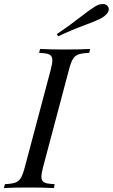

<svg xmlns="http://www.w3.org/2000/svg" viewBox="-53 -957 574 977"><path d="M0 0ZM360.4 -873.5Q409.7 -911.6 432.1 -924.8Q451.2 -936.5 470.2 -936.5Q491.2 -936.5 498.5 -919.9Q500.5 -915.5 500.5 -910.2Q500.5 -897.9 490 -886Q479.5 -874 465.3 -866.2Q440.9 -852.1 385.7 -832Q302.7 -801.3 243.2 -772L236.3 -783.2Q294.4 -822.3 360.4 -873.5ZM157.7 -57.6Q157.7 -43 164.3 -35.2Q170.9 -27.3 185.1 -24.2Q199.2 -21 225.1 -20L221.2 0Q174.3 -2.9 94.2 -2.9Q10.7 -2.9 -33.2 0L-27.8 -20Q7.3 -21.5 24.9 -27.8Q42.5 -34.2 53 -51.5Q63.5 -68.8 73.2 -106L205.1 -602.1Q213.4 -633.8 213.4 -649.9Q213.4 -665 206.5 -672.9Q199.7 -680.7 185.8 -683.8Q171.9 -687 146 -688L150.9 -708Q191.9 -705.1 277.8 -705.1Q358.4 -705.1 405.8 -708L400.9 -688Q364.3 -686.5 346.4 -680.2Q328.6 -673.8 318.1 -656.7Q307.6 -639.6 297.9 -602.1L166 -106Q157.7 -73.7 157.7 -57.6Z"/></svg>

Font: TypoPRO Playfair Display SC
Style: Italic
Weight: 400
Italic angle: -14°
Designer: Claus Eggers Sørensen
Foundry: Claus Eggers Sørensen
Version: Version 1.004;PS 001.004;hotconv 1.0.70;makeotf.lib2.5.58329